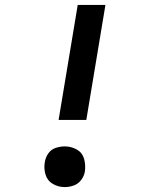

<svg xmlns="http://www.w3.org/2000/svg" viewBox="-20 -755 616 783"><path d="M332 -266 410 -735H297L219 -266ZM244 8Q262 8 280.5 1.5Q299 -5 311 -21Q323 -37 326 -55Q330 -82 323 -107Q316 -132 293.5 -145Q271 -158 244 -158Q226 -158 207.5 -152Q189 -146 177.5 -130Q166 -114 163 -95Q158 -69 165.5 -43.5Q173 -18 195.5 -5Q218 8 244 8Z"/></svg>

Font: Iosevka Sparkle Semibold
Style: Italic
Weight: 600
Italic angle: -9°
Designer: Belleve Invis
Foundry: Belleve Invis
Version: Version 4.5.0; ttfautohint (v1.8.3)